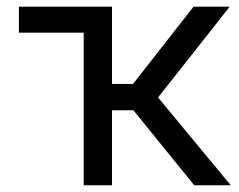

<svg xmlns="http://www.w3.org/2000/svg" viewBox="-20 -550 711 570"><path d="M285.2 -453.1V-530.3H36.1V-453.1ZM228.5 -530.3V0H312.5V-222.7H376L556.6 0H665L449.2 -260.7L662.1 -530.3H554.7L375 -300.8H312.5V-530.3Z"/></svg>

Font: Pretendard Variable
Style: Regular
Weight: 400
Designer: Base glyphs from Inter by Rasmus Andersson; Hangeul glyphs from Noto Sans CJK(Source Han Sans) by Jang Soo-young and Kan
Foundry: Kil Hyung-jin
Version: Version 1.309;Glyphs 3.2 (3225)